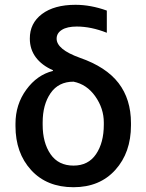

<svg xmlns="http://www.w3.org/2000/svg" viewBox="-20 -781 618 811"><path d="M106 -617.7Q105.5 -682.6 157.2 -721.7Q209 -760.7 298.8 -760.7Q363.3 -760.7 431.2 -736.3V-642.6Q364.7 -668.9 304.2 -668.9Q263.7 -668.9 241.5 -655Q219.2 -641.1 219.2 -617.7Q219.2 -572.3 316.9 -537.1Q428.2 -498.5 480.7 -430.2Q533.2 -361.8 533.2 -261.2V-251.5Q533.2 -136.7 467.3 -63.5Q401.4 9.8 290.5 9.8Q177.7 9.8 111.6 -62.5Q45.4 -134.8 45.4 -248.5V-258.3Q45.4 -339.8 91.1 -402.3Q136.7 -464.8 203.6 -481.4V-484.4Q156.7 -504.9 131.3 -538.8Q106 -572.8 106 -617.7ZM160.2 -263.7V-254.4Q160.2 -178.2 193.4 -129.9Q226.6 -81.5 290.5 -81.5Q353 -81.5 385.7 -129.9Q418.5 -178.2 418.5 -254.4V-263.7Q418.5 -322.8 382.6 -373.8Q346.7 -424.8 290.5 -436Q227.1 -436 193.6 -387.5Q160.2 -338.9 160.2 -263.7Z"/></svg>

Font: Karasuma Gothic
Style: Regular
Weight: 500
Designer: Rasmus Andersson / Ryoko Nishizuka
Foundry: Genbu
Version: Version 1.00